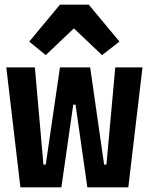

<svg xmlns="http://www.w3.org/2000/svg" viewBox="-20 -806 640 826"><path d="M67.8 0H244L295.1 -355.8H305L355.8 0H532L593 -516H475.9L437.9 -98H427.9L367.9 -516H237.9L176.8 -98H166.9L130 -516H7.1ZM105.8 -627.1 176.8 -568.9 297.9 -683.9 419 -568.9 494 -627.1 361.9 -785.9H237.9Z"/></svg>

Font: Margiela Mono Bold
Style: Regular
Weight: 700
Designer: Mike Abbink, Paul van der Laan, Pieter van Rosmalen
Foundry: Bold Monday
Version: Version 2.003 2021